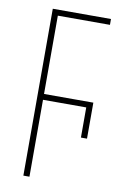

<svg xmlns="http://www.w3.org/2000/svg" viewBox="-83 -762 508 809"><g transform="rotate(10 171.5 -357.0)"><path d="M76 -714H325V-689H102V-354H313V-200H287V-329H102V0H76Z"/></g></svg>

Font: Noto Sans Display Thin Cond
Style: Regular
Weight: 250
Width: 3
Designer: Monotype Design team
Foundry: Monotype Imaging Inc.
Version: Version 1.000